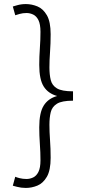

<svg xmlns="http://www.w3.org/2000/svg" viewBox="-20 -772 426 944"><path d="M339 -323V-277Q284 -277 260 -262Q236 -247 229.5 -220.5Q223 -194 223 -159Q223 -124 226 -82.5Q229 -41 229 4Q229 65 210.5 97Q192 129 164 140.5Q136 152 107 152Q84 152 63.5 146.5Q43 141 43 141L55 97Q61 100 76.5 104Q92 108 111 108Q127 108 143 100.5Q159 93 169 73Q179 53 179 16Q179 -22 176 -64Q173 -106 173 -146Q173 -218 195 -253Q217 -288 261 -300Q217 -312 195 -346.5Q173 -381 173 -453Q173 -493 176 -535Q179 -577 179 -615Q179 -653 169 -673Q159 -693 143 -700.5Q127 -708 111 -708Q92 -708 76.5 -703.5Q61 -699 55 -697L43 -740Q43 -740 63.5 -746Q84 -752 107 -752Q136 -752 164 -740.5Q192 -729 210.5 -697Q229 -665 229 -604Q229 -558 226 -516.5Q223 -475 223 -440Q223 -405 229.5 -378.5Q236 -352 260 -337.5Q284 -323 339 -323Z"/></svg>

Font: Lil Grotesk Light
Style: Regular
Weight: 300
Designer: Bastien Sozeau
Foundry: NBR — Bastien Sozeau
Version: Version 3.003; ttfautohint (v1.8.4.7-5d5b);gftools[0.9.33]